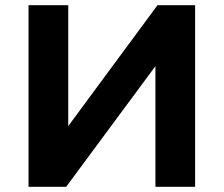

<svg xmlns="http://www.w3.org/2000/svg" viewBox="-20 -720 862 740"><path d="M235 0 579 -465V0H732V-700H587L243 -234V-700H90V0Z"/></svg>

Font: Montserrat-Alt1
Style: Bold
Weight: 700
Designer: Differentunic
Foundry: Differentunic
Version: Version 7.222